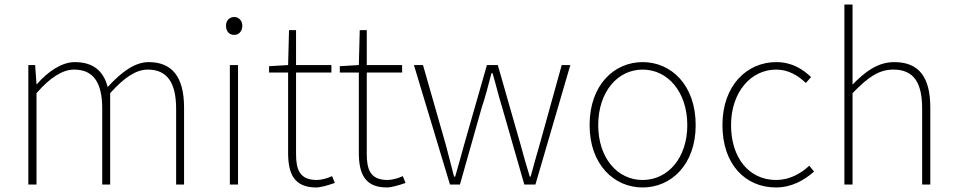

<svg xmlns="http://www.w3.org/2000/svg" viewBox="-20 -814 4215 847"><path d="M105 0H141V-403C201 -472 256 -507 307 -507C392 -507 431 -450 431 -334V0H466V-403C528 -472 580 -507 632 -507C717 -507 757 -450 757 -334V0H792V-339C792 -475 739 -540 636 -540C576 -540 517 -498 455 -430C438 -496 396 -540 310 -540C252 -540 191 -498 143 -443H141L135 -527H105Z M994 0H1030V-527H994ZM1013 -660C1033 -660 1049 -675 1049 -701C1049 -723 1033 -739 1013 -739C992 -739 977 -723 977 -701C977 -675 992 -660 1013 -660Z M1375 13C1393 13 1426 4 1457 -7L1445 -37C1426 -28 1398 -20 1378 -20C1301 -20 1286 -67 1286 -135V-494H1442V-527H1286V-681H1255L1251 -527L1167 -522V-494H1251V-140C1251 -48 1277 13 1375 13Z M1687 13C1705 13 1738 4 1769 -7L1757 -37C1738 -28 1710 -20 1690 -20C1613 -20 1598 -67 1598 -135V-494H1754V-527H1598V-681H1567L1563 -527L1479 -522V-494H1563V-140C1563 -48 1589 13 1687 13Z M1965 0H2009L2105 -339C2122 -390 2135 -440 2148 -491H2153C2168 -440 2179 -392 2195 -341L2293 0H2342L2496 -527H2458L2360 -174C2346 -125 2333 -81 2321 -35H2317C2303 -81 2290 -125 2277 -174L2176 -527H2128L2027 -174C2014 -125 2001 -81 1988 -35H1983C1972 -81 1959 -125 1947 -174L1846 -527H1806Z M2815 13C2941 13 3049 -88 3049 -262C3049 -439 2941 -540 2815 -540C2689 -540 2581 -439 2581 -262C2581 -88 2689 13 2815 13ZM2815 -20C2703 -20 2619 -118 2619 -262C2619 -407 2703 -507 2815 -507C2927 -507 3012 -407 3012 -262C3012 -118 2927 -20 2815 -20Z M3403 13C3471 13 3527 -18 3571 -57L3550 -83C3513 -48 3462 -20 3404 -20C3284 -20 3205 -118 3205 -262C3205 -407 3292 -507 3404 -507C3458 -507 3500 -481 3535 -448L3558 -474C3523 -507 3476 -540 3404 -540C3277 -540 3167 -439 3167 -262C3167 -88 3269 13 3403 13Z M3705 0H3741V-403C3808 -472 3856 -507 3921 -507C4011 -507 4048 -450 4048 -334V0H4084V-339C4084 -475 4033 -540 3925 -540C3852 -540 3797 -498 3741 -441V-560V-794H3705Z"/></svg>

Font: Source Han Sans JP VF
Style: Regular
Weight: 250
Designer: Ryoko NISHIZUKA 西塚涼子 (kana, bopomofo & ideographs); Paul D. Hunt (Latin, Greek & Cyrillic); Sandoll Communications 산돌커뮤니
Foundry: Adobe
Version: Version 2.004;hotconv 1.0.118;makeotfexe 2.5.65603